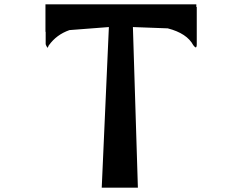

<svg xmlns="http://www.w3.org/2000/svg" viewBox="-20 -867 1117 887"><path d="M887 -835H889V-663Q889 -648 884 -648Q881 -648 873 -658Q844 -713 755 -736L594 -742L617 0H450L483 -742L301 -728Q241 -707 206 -658Q205 -658 203 -652Q200 -644 198 -648Q191 -660 191 -663V-720H190V-847H887Z"/></svg>

Font: OpenDyslexic
Style: Regular
Weight: 400
Designer: Abbie Gonzalez
Version: Version 0.920;hotconv 1.0.109;makeotfexe 2.5.65596